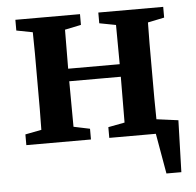

<svg xmlns="http://www.w3.org/2000/svg" viewBox="-48 -528 748 731"><g transform="rotate(-5 326.0 -162.5)"><path d="M354 -438V-479H602V-438L539 -425Q538 -388 538 -345Q538 -302 538 -269V-210Q538 -177 538 -134.5Q538 -92 539 -55L622 -44L616 154H559L532 0H354V-41L417 -53Q417 -90 417.5 -136Q418 -182 418 -228H221Q221 -182 221.5 -136Q222 -90 222 -54L284 -41V0H37V-41L99 -53Q100 -90 100 -133.5Q100 -177 100 -210V-269Q100 -302 100 -345.5Q100 -389 99 -426L37 -438V-479H284V-438L222 -425Q222 -391 221.5 -350Q221 -309 221 -276H418Q418 -309 417.5 -350Q417 -391 417 -426Z"/></g></svg>

Font: Source Serif Pro SemiBold
Style: Regular
Weight: 600
Designer: Frank Grießhammer
Foundry: Adobe Systems Incorporated
Version: Version 3.001;hotconv 1.0.111;makeotfexe 2.5.65597